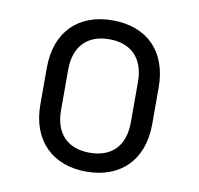

<svg xmlns="http://www.w3.org/2000/svg" viewBox="-68 -630 736 710"><g transform="rotate(10 300.0 -275.0)"><path d="M300 9C429 9 510 -72 510 -206V-344C510 -479 429 -559 300 -559C171 -559 90 -479 90 -344V-206C90 -72 172 9 300 9ZM300 -62C218 -62 169 -110 169 -199V-351C169 -440 219 -488 300 -488C381 -488 431 -440 431 -351V-199C431 -110 382 -62 300 -62Z"/></g></svg>

Font: JetBrains Mono Light
Style: Regular
Weight: 336
Monospace: yes
Designer: Philipp Nurullin, Konstantin Bulenkov
Foundry: JetBrains
Version: Version 2.305